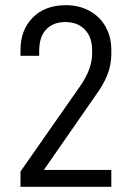

<svg xmlns="http://www.w3.org/2000/svg" viewBox="-20 -720 508 740"><path d="M59 -59 291 -391Q335 -456 335 -512V-527Q335 -577 307 -606Q279 -635 232 -635Q185 -635 158 -606.5Q131 -578 131 -523V-505H59V-527Q59 -605 106.5 -652.5Q154 -700 234 -700Q286 -700 326 -677.5Q366 -655 387.5 -616Q409 -577 409 -529V-512Q409 -470 394 -432Q379 -394 349 -353L149 -65H409V0H59Z"/></svg>

Font: D-DIN
Style: Regular
Weight: 400
Designer: Charles Nix
Foundry: Datto Inc.
Version: Version 1.00